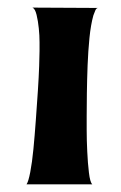

<svg xmlns="http://www.w3.org/2000/svg" viewBox="-20 -477 318 505"><path d="M65.4 -457 237.3 -456.1Q232.4 -455.1 230 -447.8Q227.5 -440.4 225.6 -436.5Q218.8 -412.1 215.3 -377.4Q211.9 -342.8 210.4 -305.2Q209 -267.6 208.5 -232.4Q208 -197.3 208 -170.9Q208 -162.1 208 -135.3Q208 -108.4 209.5 -78.1Q210.9 -47.9 213.9 -22.9Q216.8 2 222.7 7.8H49.8Q54.7 1 59.6 -24.4Q64.5 -49.8 67.9 -85Q71.3 -120.1 74.2 -160.6Q77.1 -201.2 79.6 -237.8Q82 -274.4 83 -303.2Q84 -332 84 -342.8Q84 -348.6 84 -366.2Q84 -383.8 82 -402.8Q80.1 -421.9 76.2 -438Q72.3 -454.1 65.4 -457Z"/></svg>

Font: Cherry Cream Soda
Style: Regular
Weight: 400
Designer: Font Diner, Inc
Foundry: Font Diner, Inc
Version: Version 1.001